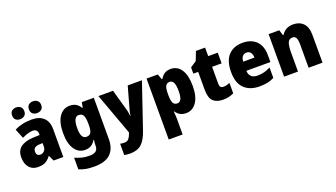

<svg xmlns="http://www.w3.org/2000/svg" viewBox="-79 -1437 4105 2347"><g transform="rotate(-20 1973.5 -263.5)"><path d="M310 -563Q407 -563 462 -512Q517 -461 517 -363V0H391L357 -73H354Q322 -30 285.5 -10Q249 10 186 10Q115 10 73.5 -38.5Q32 -87 32 -169Q32 -258 88.5 -301Q145 -344 252 -349L337 -352V-362Q337 -398 320.5 -414Q304 -430 275 -430Q245 -430 209 -419Q173 -408 134 -389L84 -513Q129 -537 185.5 -550Q242 -563 310 -563ZM299 -245Q253 -243 233.5 -226.5Q214 -210 214 -179Q214 -150 227.5 -136.5Q241 -123 263 -123Q294 -123 315.5 -145Q337 -167 337 -202V-247ZM102 -690Q102 -729 124.5 -748Q147 -767 181 -767Q215 -767 238 -747.5Q261 -728 261 -690Q261 -653 238 -633.5Q215 -614 181 -614Q147 -614 124.5 -633Q102 -652 102 -690ZM321 -690Q321 -729 343.5 -748Q366 -767 401 -767Q435 -767 458 -747.5Q481 -728 481 -690Q481 -653 458 -633.5Q435 -614 401 -614Q366 -614 343.5 -633Q321 -652 321 -690Z M802 -563Q853 -563 885.5 -542.5Q918 -522 940 -485H946L959 -553H1115V-17Q1115 108 1047 174Q979 240 835 240Q775 240 728 231.5Q681 223 638 204V53Q686 74 728.5 84.5Q771 95 826 95Q935 95 935 10V1Q935 -13 936.5 -32.5Q938 -52 941 -70H935Q914 -34 882 -12Q850 10 798 10Q715 10 664.5 -64Q614 -138 614 -275Q614 -413 665.5 -488Q717 -563 802 -563ZM867 -418Q797 -418 797 -272Q797 -200 815 -167.5Q833 -135 869 -135Q911 -135 927.5 -164.5Q944 -194 944 -256V-281Q944 -349 928 -383.5Q912 -418 867 -418Z M1175 -553H1365L1446 -264Q1450 -248 1453 -228Q1456 -208 1457 -192H1461Q1463 -211 1466.5 -228Q1470 -245 1475 -263L1556 -553H1741L1541 35Q1505 141 1451 190.5Q1397 240 1300 240Q1277 240 1258.5 237.5Q1240 235 1225 232V85Q1236 87 1249.5 89Q1263 91 1277 91Q1318 91 1337 67.5Q1356 44 1372 -1L1374 -8Z M2117 -563Q2203 -563 2252 -488.5Q2301 -414 2301 -277Q2301 -138 2249 -64Q2197 10 2115 10Q2064 10 2032.5 -10Q2001 -30 1982 -60H1976Q1978 -35 1980 -11Q1982 13 1982 37V240H1801V-553H1947L1973 -483H1982Q2005 -522 2036 -542.5Q2067 -563 2117 -563ZM2052 -419Q2013 -419 1997.5 -388Q1982 -357 1982 -292V-271Q1982 -205 1997 -172Q2012 -139 2052 -139Q2085 -139 2101.5 -171.5Q2118 -204 2118 -277Q2118 -352 2101 -385.5Q2084 -419 2052 -419Z M2651 -137Q2672 -137 2692.5 -142Q2713 -147 2735 -156V-21Q2705 -7 2672 1.5Q2639 10 2593 10Q2511 10 2466.5 -32.5Q2422 -75 2422 -182V-414H2359V-495L2439 -548L2484 -664H2603V-553H2727V-414H2603V-191Q2603 -137 2651 -137Z M3051 -563Q3163 -563 3228 -499Q3293 -435 3293 -310V-225H2980Q2981 -177 3008.5 -150Q3036 -123 3091 -123Q3138 -123 3177.5 -133.5Q3217 -144 3260 -166V-31Q3221 -10 3176 0Q3131 10 3068 10Q2944 10 2871.5 -59.5Q2799 -129 2799 -273Q2799 -419 2867 -491Q2935 -563 3051 -563ZM3057 -434Q3026 -434 3005.5 -413Q2985 -392 2982 -343H3128Q3128 -385 3109 -409.5Q3090 -434 3057 -434Z M3710 -563Q3791 -563 3840 -513Q3889 -463 3889 -360V0H3708V-304Q3708 -359 3695 -387Q3682 -415 3648 -415Q3602 -415 3586 -374Q3570 -333 3570 -246V0H3389V-553H3527L3550 -482H3558Q3581 -521 3619 -542Q3657 -563 3710 -563Z"/></g></svg>

Font: Noto Sans Lao UI SemCond Blk
Style: Regular
Weight: 900
Width: 4
Designer: Monotype Design Team
Foundry: Monotype Imaging Inc.
Version: Version 2.000; ttfautohint (v1.8.4.7-5d5b)